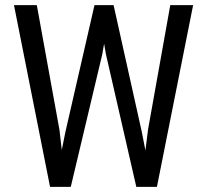

<svg xmlns="http://www.w3.org/2000/svg" viewBox="-20 -731 802 751"><path d="M212.4 -224.1 221.7 -144.5 235.8 -214.8 349.6 -710.9H424.3L534.7 -214.8L548.8 -142.6L559.1 -224.6L646 -710.9H735.4L593.8 0H513.2L394.5 -518.1L387.2 -560.1L379.9 -518.1L256.8 0H175.8L34.7 -710.9H124Z"/></svg>

Font: MAUL Condensed
Style: Condensed Regular
Weight: 400
Designer: MAUL
Version: Version 1.0; 2020; ttfautohint (v1.8.3)